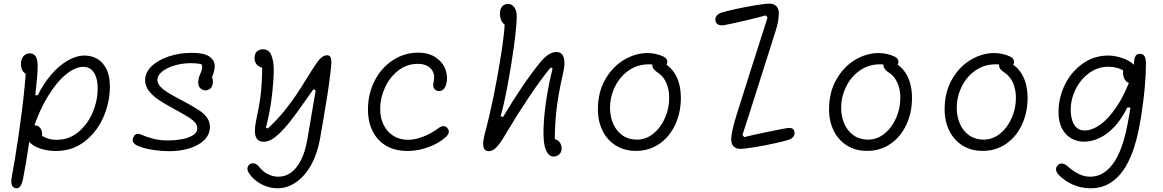

<svg xmlns="http://www.w3.org/2000/svg" viewBox="-20 -798 6240 1030"><path d="M121.5 -79Q121.5 -94 127.5 -104.5Q133.5 -115 143.2 -120.2Q153 -125.5 163.5 -125.5Q184 -125.5 194.2 -113.5Q204.5 -101.5 205.8 -83.2Q207 -65 202.5 -45.5H175V-86.5L182 -82.5Q208 -66 230.5 -57Q253 -48 284.5 -48Q349.5 -48 399.5 -89Q449.5 -130 476.8 -194Q504 -258 504 -324.5Q504 -356.5 496 -382.5Q488 -408.5 470.8 -424Q453.5 -439.5 427 -439.5Q383.5 -439.5 333 -398Q282.5 -356.5 235.8 -279.5Q189 -202.5 156.5 -101.5H126L151.5 -287H182.5Q212.5 -348 253.8 -396.5Q295 -445 342 -472.5Q389 -500 434.5 -500Q469 -500 499.5 -483.5Q530 -467 549.8 -429.8Q569.5 -392.5 569.5 -333.5Q569.5 -249 534.5 -169.2Q499.5 -89.5 433.8 -38.8Q368 12 280 12Q239 12 202.8 1.2Q166.5 -9.5 144 -30Q121.5 -50.5 121.5 -79ZM42.5 155Q55 84.5 59.5 58Q81 -72 97.2 -199.8Q113.5 -327.5 120 -434.5L140 -392.5Q117 -399 104.8 -413.2Q92.5 -427.5 92.5 -455Q92.5 -472.5 98.8 -485.5Q105 -498.5 116 -505.2Q127 -512 140 -512Q159.5 -512 170.8 -496.2Q182 -480.5 182 -445Q182 -398 169.2 -284Q156.5 -170 138 -43.8Q119.5 82.5 103.5 162Q99 185.5 89.8 199.8Q80.5 214 64.5 211.5Q47.5 209 43 192.5Q38.5 176 42.5 155Z M705.5 -23.5Q693 -33 691.8 -44.2Q690.5 -55.5 700 -69.5Q707 -80 719 -80Q731 -80 745 -73Q766 -63 802 -53.8Q838 -44.5 883 -44.5Q917 -44.5 952.5 -50.5Q988 -56.5 1013.2 -71.2Q1038.5 -86 1038.5 -110.5Q1038.5 -128 1023.5 -143.8Q1008.5 -159.5 978 -177.5Q961.5 -187 953.5 -191.5Q945.5 -196 929.5 -205L910.5 -215.5Q862.5 -241.5 832 -261.8Q801.5 -282 780 -308.8Q758.5 -335.5 758.5 -368Q758.5 -409 793 -442.5Q827.5 -476 885.2 -495.2Q943 -514.5 1008.5 -514.5Q1078.5 -514.5 1106.5 -492.2Q1134.5 -470 1131.8 -437.2Q1129 -404.5 1109.5 -368.5L1098 -402Q1109 -397 1115.5 -386.8Q1122 -376.5 1122 -359.5Q1122 -330.5 1102.5 -319Q1083 -307.5 1063.2 -318Q1043.5 -328.5 1043.5 -354.5Q1043.5 -369.5 1046.8 -380.8Q1050 -392 1056.5 -407Q1062 -420.5 1064 -429Q1066 -437.5 1063.5 -447.5L1058.5 -454.5Q1004 -464 949.2 -454.5Q894.5 -445 859.5 -421.2Q824.5 -397.5 824.5 -369Q824.5 -350.5 840 -333.8Q855.5 -317 877.8 -303Q900 -289 939 -268.5Q946 -264.5 953.5 -260.8Q961 -257 968 -253L980 -246.5Q1025.5 -221.5 1050 -205Q1074.5 -188.5 1090.2 -167Q1106 -145.5 1106 -117Q1106 -76.5 1076 -47Q1046 -17.5 996.5 -2.2Q947 13 889.5 13Q850 13 812 7.8Q774 2.5 745.5 -6Q717 -14.5 705.5 -23.5Z M1324.5 143.5Q1313 129.5 1308.8 115.8Q1304.5 102 1313 90Q1320 80.5 1330.2 78.5Q1340.5 76.5 1350.5 80.8Q1360.5 85 1367.5 94Q1390 123 1417.5 136.5Q1445 150 1474 150Q1510.5 150 1541.5 127.5Q1572.5 105 1595.2 59.8Q1618 14.5 1629 -51.5L1676.5 -330.5L1686 -305.5L1661.5 -319.5Q1648 -300 1634 -280.5Q1596.5 -227 1571.8 -193Q1547 -159 1524 -131Q1486 -85.5 1454.8 -61.5Q1423.5 -37.5 1395.5 -37.5Q1369 -37.5 1357.8 -53.8Q1346.5 -70 1347.5 -100Q1348.5 -130 1358.5 -175Q1364 -199 1368.2 -221.8Q1372.5 -244.5 1375.5 -267Q1382 -312.5 1384.2 -357.2Q1386.5 -402 1386.5 -457.5L1402 -434Q1385 -434 1372.2 -440.2Q1359.5 -446.5 1352.5 -458.8Q1345.5 -471 1345.5 -487.5Q1345.5 -510.5 1358.5 -522Q1371.5 -533.5 1390 -533.5Q1423 -533.5 1435.8 -501.5Q1448.5 -469.5 1448.5 -425Q1448.5 -365.5 1438.2 -280Q1428 -194.5 1406.5 -113.5L1416.5 -108.5Q1464 -152.5 1502.5 -199.5Q1541 -246.5 1569.2 -289Q1597.5 -331.5 1635.5 -393Q1661 -435 1674 -453Q1685.5 -470.5 1695.5 -481Q1705.5 -491.5 1714.8 -496.5Q1724 -501.5 1734 -501.5Q1748.5 -501.5 1753.5 -490.8Q1758.5 -480 1757.5 -459.8Q1756.5 -439.5 1751 -394.5Q1750.5 -389 1749.5 -383Q1743 -330.5 1735 -279.8Q1727 -229 1714 -153.5Q1706 -105.5 1697.5 -57.5Q1683.5 24 1650 85Q1616.5 146 1569.2 179Q1522 212 1468.5 212Q1427 212 1388.8 193.5Q1350.5 175 1324.5 143.5Z M1954 -210.5Q1954 -295 1990 -365Q2026 -435 2087.8 -475.2Q2149.5 -515.5 2223.5 -515.5Q2280 -515.5 2317.5 -490Q2355 -464.5 2369.5 -425.8Q2384 -387 2374.5 -349Q2369.5 -328 2357.2 -317.2Q2345 -306.5 2328 -310.5Q2312.5 -314 2307 -326.8Q2301.5 -339.5 2306.5 -360.5Q2312.5 -387 2304.5 -408.5Q2296.5 -430 2275 -442.8Q2253.5 -455.5 2221.5 -455.5Q2163 -455.5 2116.8 -419.8Q2070.5 -384 2045 -327.8Q2019.5 -271.5 2019.5 -213.5Q2019.5 -166 2037.8 -128.5Q2056 -91 2090 -69.5Q2124 -48 2168.5 -48Q2207.5 -48 2251 -65.2Q2294.5 -82.5 2327 -107Q2342.5 -119 2355 -121.2Q2367.5 -123.5 2378.5 -112.5Q2386 -105 2387.5 -96.5Q2389 -88 2384.5 -79.2Q2380 -70.5 2369.5 -61Q2332 -28 2276.5 -8Q2221 12 2166.5 12Q2101 12 2053.2 -15.2Q2005.5 -42.5 1979.8 -92.8Q1954 -143 1954 -210.5Z M2899 -30.5Q2893.5 -69.5 2896.8 -131.5Q2900 -193.5 2912 -270.8Q2924 -348 2944.5 -431L2934 -436Q2878 -368 2814.8 -272.8Q2751.5 -177.5 2703.5 -96.5Q2679.5 -55.5 2664 -33.2Q2648.5 -11 2633.5 1Q2618.5 13 2602 13Q2580.5 13 2575 -5.2Q2569.5 -23.5 2573.8 -48.5Q2578 -73.5 2587.5 -106.5Q2594.5 -131.5 2604.8 -176.2Q2615 -221 2627 -277Q2652.5 -403 2670.5 -520.5Q2688.5 -638 2688.5 -699.5L2713.5 -657.5Q2699.5 -657.5 2687.8 -665.5Q2676 -673.5 2669 -688.8Q2662 -704 2662 -725.5Q2662 -742.5 2668 -754.2Q2674 -766 2683.8 -771.5Q2693.5 -777 2704.5 -777Q2717 -777 2728 -769.5Q2739 -762 2745.5 -747Q2752 -732 2752 -710Q2752 -660 2737.5 -553Q2723 -446 2702.5 -337.5Q2682 -229 2665.5 -175L2678.5 -170Q2730.5 -258 2782.5 -334.2Q2834.5 -410.5 2878 -463.5Q2898.5 -488.5 2920.5 -503.8Q2942.5 -519 2965 -519Q2986.5 -519 2996.8 -504.8Q3007 -490.5 3007.8 -465Q3008.5 -439.5 3000.5 -405Q2974.5 -290.5 2965.2 -209Q2956 -127.5 2956 -30L2939.5 -54Q2957 -54 2969 -46.8Q2981 -39.5 2987 -27.2Q2993 -15 2993 0Q2993 12 2987 21.5Q2981 31 2971 36.5Q2961 42 2950 42Q2930.5 42 2917.2 23Q2904 4 2899 -30.5Z M3187.5 -212Q3187.5 -302.5 3226.5 -371.2Q3265.5 -440 3327.2 -476.8Q3389 -513.5 3454 -513.5Q3476.5 -513.5 3500.2 -508Q3524 -502.5 3542 -493Q3550.5 -488.5 3555 -481.8Q3559.5 -475 3559.8 -467Q3560 -459 3556 -451Q3552 -442.5 3545.5 -439.5Q3539 -436.5 3531.5 -437.2Q3524 -438 3515 -441.5Q3513.5 -441.5 3513 -442L3509 -443.5Q3497.5 -448 3486.8 -450.5Q3476 -453 3461 -453Q3400 -453 3352.5 -419.8Q3305 -386.5 3278.8 -332.5Q3252.5 -278.5 3252.5 -219.5Q3252.5 -172.5 3269.8 -133.5Q3287 -94.5 3319.5 -71.8Q3352 -49 3396.5 -49Q3445 -49 3484.8 -81Q3524.5 -113 3547.2 -164.8Q3570 -216.5 3570 -273Q3570 -317.5 3554.5 -353Q3539 -388.5 3509.5 -408Q3489 -421.5 3482.8 -433.8Q3476.5 -446 3482.5 -456.5Q3486.5 -464 3496 -467Q3505.5 -470 3516.5 -468.8Q3527.5 -467.5 3535.5 -463Q3569 -445.5 3590.8 -416.8Q3612.5 -388 3622.5 -351.5Q3632.5 -315 3632.5 -273Q3632.5 -194 3602.2 -129Q3572 -64 3517 -26.2Q3462 11.5 3391 11.5Q3330.5 11.5 3284.2 -17Q3238 -45.5 3212.8 -96.2Q3187.5 -147 3187.5 -212Z M3902.5 -49.5Q3902.5 -68.5 3909.8 -102Q3917 -135.5 3930.5 -178.5Q3959.5 -271 3973.8 -315.8Q3988 -360.5 4016.5 -450.5Q4044 -536.5 4057.5 -578.5Q4071 -620.5 4097.5 -704L4088 -715.5Q4048 -704 3979.5 -688Q3911 -672 3870 -664Q3850.5 -660 3837 -664.5Q3823.5 -669 3819 -683Q3814.5 -697 3822 -710Q3829.5 -723 3848 -729.5Q3868 -736.5 3922.2 -748.5Q3976.5 -760.5 4031 -769.5Q4085.5 -778.5 4109.5 -778.5Q4124 -778.5 4135 -772.2Q4146 -766 4152 -754.8Q4158 -743.5 4158 -729.5Q4158 -711.5 4155 -689.5Q4152 -667.5 4144 -642Q4113.5 -546 4098.8 -499.5Q4084 -453 4054.5 -360Q4026.5 -271 4002.5 -196Q3978.5 -121 3963 -74L3972.5 -62.5Q4012.5 -72.5 4077.5 -86.2Q4142.5 -100 4182 -107.5Q4208.5 -113 4223.2 -110.8Q4238 -108.5 4241.5 -93Q4245 -77.5 4236.8 -66Q4228.5 -54.5 4212 -48.5Q4192 -41.5 4137.8 -29.5Q4083.5 -17.5 4029.2 -8.5Q3975 0.5 3951 0.5Q3936 0.5 3925 -5.5Q3914 -11.5 3908.2 -22.8Q3902.5 -34 3902.5 -49.5Z M4427.5 -212Q4427.5 -302.5 4466.5 -371.2Q4505.5 -440 4567.2 -476.8Q4629 -513.5 4694 -513.5Q4716.5 -513.5 4740.2 -508Q4764 -502.5 4782 -493Q4790.5 -488.5 4795 -481.8Q4799.5 -475 4799.8 -467Q4800 -459 4796 -451Q4792 -442.5 4785.5 -439.5Q4779 -436.5 4771.5 -437.2Q4764 -438 4755 -441.5Q4753.5 -441.5 4753 -442L4749 -443.5Q4737.5 -448 4726.8 -450.5Q4716 -453 4701 -453Q4640 -453 4592.5 -419.8Q4545 -386.5 4518.8 -332.5Q4492.5 -278.5 4492.5 -219.5Q4492.5 -172.5 4509.8 -133.5Q4527 -94.5 4559.5 -71.8Q4592 -49 4636.5 -49Q4685 -49 4724.8 -81Q4764.5 -113 4787.2 -164.8Q4810 -216.5 4810 -273Q4810 -317.5 4794.5 -353Q4779 -388.5 4749.5 -408Q4729 -421.5 4722.8 -433.8Q4716.5 -446 4722.5 -456.5Q4726.5 -464 4736 -467Q4745.5 -470 4756.5 -468.8Q4767.5 -467.5 4775.5 -463Q4809 -445.5 4830.8 -416.8Q4852.5 -388 4862.5 -351.5Q4872.5 -315 4872.5 -273Q4872.5 -194 4842.2 -129Q4812 -64 4757 -26.2Q4702 11.5 4631 11.5Q4570.5 11.5 4524.2 -17Q4478 -45.5 4452.8 -96.2Q4427.5 -147 4427.5 -212Z M5047.5 -212Q5047.5 -302.5 5086.5 -371.2Q5125.5 -440 5187.2 -476.8Q5249 -513.5 5314 -513.5Q5336.5 -513.5 5360.2 -508Q5384 -502.5 5402 -493Q5410.5 -488.5 5415 -481.8Q5419.5 -475 5419.8 -467Q5420 -459 5416 -451Q5412 -442.5 5405.5 -439.5Q5399 -436.5 5391.5 -437.2Q5384 -438 5375 -441.5Q5373.5 -441.5 5373 -442L5369 -443.5Q5357.5 -448 5346.8 -450.5Q5336 -453 5321 -453Q5260 -453 5212.5 -419.8Q5165 -386.5 5138.8 -332.5Q5112.5 -278.5 5112.5 -219.5Q5112.5 -172.5 5129.8 -133.5Q5147 -94.5 5179.5 -71.8Q5212 -49 5256.5 -49Q5305 -49 5344.8 -81Q5384.5 -113 5407.2 -164.8Q5430 -216.5 5430 -273Q5430 -317.5 5414.5 -353Q5399 -388.5 5369.5 -408Q5349 -421.5 5342.8 -433.8Q5336.5 -446 5342.5 -456.5Q5346.5 -464 5356 -467Q5365.5 -470 5376.5 -468.8Q5387.5 -467.5 5395.5 -463Q5429 -445.5 5450.8 -416.8Q5472.5 -388 5482.5 -351.5Q5492.5 -315 5492.5 -273Q5492.5 -194 5462.2 -129Q5432 -64 5377 -26.2Q5322 11.5 5251 11.5Q5190.5 11.5 5144.2 -17Q5098 -45.5 5072.8 -96.2Q5047.5 -147 5047.5 -212Z M5660 140.5Q5648.5 128.5 5645.8 115Q5643 101.5 5653 90Q5663 78.5 5677.8 79.5Q5692.5 80.5 5707.5 94Q5738 121 5767.5 135.5Q5797 150 5829 150Q5868.5 150 5902.2 128Q5936 106 5962.8 62.5Q5989.5 19 6008 -44Q6020.5 -85.5 6030.5 -140Q6045.5 -218 6054.5 -304.8Q6063.5 -391.5 6063.5 -455Q6063.5 -475 6067 -487Q6070.5 -499 6077.5 -504.2Q6084.5 -509.5 6095 -509.5Q6111.5 -509.5 6119.5 -497Q6127.5 -484.5 6127.5 -455Q6127.5 -404.5 6121 -326.5Q6114 -249.5 6101.5 -172.5Q6089 -95.5 6073.5 -39Q6052 40 6018.8 95.8Q5985.5 151.5 5938.5 181.8Q5891.5 212 5830.5 212Q5780.5 212 5736 192.5Q5691.5 173 5660 140.5ZM5658.5 -196.5Q5658.5 -274.5 5693.2 -344.5Q5728 -414.5 5789 -457.2Q5850 -500 5924.5 -500Q5960 -500 5998.5 -487.2Q6037 -474.5 6063 -451.2Q6089 -428 6089 -398.5Q6089 -378 6078.8 -364.8Q6068.5 -351.5 6049 -351.5Q6032.5 -351.5 6021.2 -362.5Q6010 -373.5 6006.2 -392.2Q6002.5 -411 6007.5 -433H6038V-391.5Q6027.5 -406.5 6010.2 -417.5Q5993 -428.5 5971.2 -434.2Q5949.5 -440 5926 -440Q5870 -440 5823.5 -406.5Q5777 -373 5750.5 -319.5Q5724 -266 5724 -210Q5724 -179 5731.5 -153.8Q5739 -128.5 5755.8 -113.2Q5772.5 -98 5799 -98Q5837.5 -98 5881.8 -129Q5926 -160 5970.5 -226Q6015 -292 6050.5 -391.5H6091L6058 -221H6027Q5998 -161 5960.2 -120Q5922.5 -79 5880.2 -58.5Q5838 -38 5794 -38Q5760 -38 5729 -54.5Q5698 -71 5678.2 -106.8Q5658.5 -142.5 5658.5 -196.5Z"/></svg>

Font: Monaspace Radon Var
Style: Regular
Weight: 400
Designer: Riley Cran and the Lettermatic Team
Version: Version 1.000 (Monaspace Radon Var)